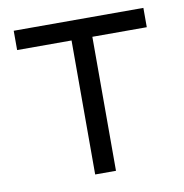

<svg xmlns="http://www.w3.org/2000/svg" viewBox="-66 -603 638 666"><g transform="rotate(-10 253.0 -270.0)"><path d="M216.7 0V-472H25V-540H481.7V-472H290V0Z"/></g></svg>

Font: Manrope
Style: Regular
Weight: 400
Designer: Mikhail Sharanda
Foundry: Mikhail Sharanda
Version: Version 4.503